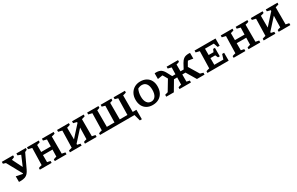

<svg xmlns="http://www.w3.org/2000/svg" viewBox="241 -2165 6098 3941"><g transform="rotate(-30 3290.0 -194.5)"><path d="M105 3V-130L257 -99Q260 -104 264 -108L67 -466L6 -485V-530H273V-490Q241 -473 206 -462L325 -224L424 -457L351 -485V-530H574V-490Q560 -483 547.5 -476.5Q535 -470 522 -465L368 -137Q346 -90 318.5 -58.5Q291 -27 249.5 -11.5Q208 4 142 4Q133 4 123.5 4Q114 4 105 3Z M602 0V-40Q636 -54 680 -63L690 -465L602 -486V-530H881V-490Q864 -483 848 -478.5Q832 -474 807 -467V-301H1035L1039 -465L956 -486V-530H1234V-490Q1217 -483 1197 -477Q1177 -471 1155 -467V-61L1234 -45V0H956V-40Q976 -48 993 -53.5Q1010 -59 1029 -63L1033 -228H807V-61L881 -45V0Z M1315 0V-40Q1349 -54 1393 -63L1403 -465L1315 -486V-530H1595V-490Q1578 -483 1557.5 -477Q1537 -471 1518 -467L1519 -188L1751 -445L1752 -465L1670 -486V-530H1947V-490Q1907 -475 1869 -467V-61L1947 -45V0H1671V-41Q1689 -49 1706.5 -54Q1724 -59 1743 -63L1749 -336L1519 -82V-61L1592 -45V0Z M2845 -74H2933V150H2885L2845 0H2028V-40Q2047 -48 2065.5 -53.5Q2084 -59 2106 -63L2115 -465L2028 -486V-530H2296V-490Q2283 -483 2266 -477Q2249 -471 2232 -467V-74H2413L2422 -465L2348 -486V-530H2602V-490Q2587 -483 2570.5 -477Q2554 -471 2538 -467V-74H2720L2728 -465L2655 -486V-530H2923V-490Q2907 -483 2886.5 -477Q2866 -471 2845 -467Z M3276 10Q3198 10 3140 -22.5Q3082 -55 3050.5 -115Q3019 -175 3019 -258Q3019 -343 3054 -406Q3089 -469 3149.5 -504Q3210 -539 3288 -539Q3368 -539 3427 -507Q3486 -475 3518 -415.5Q3550 -356 3550 -275Q3550 -188 3516.5 -124Q3483 -60 3421.5 -25Q3360 10 3276 10ZM3285 -66Q3349 -66 3385.5 -118.5Q3422 -171 3422 -267Q3422 -359 3385.5 -409Q3349 -459 3280 -459Q3257 -459 3232 -452Q3207 -445 3183 -431Q3147 -352 3147 -261Q3147 -169 3183.5 -117.5Q3220 -66 3285 -66Z M3777 0H3598V-45L3669 -65L3814 -306L3770 -384Q3759 -403 3748 -419L3631 -400V-535Q3654 -537 3664 -537Q3738 -537 3779 -509Q3820 -481 3852 -422L3915 -305H3991L3995 -465L3912 -486V-530H4182V-490Q4164 -483 4147.5 -477Q4131 -471 4111 -467V-305H4186L4249 -422Q4280 -478 4321 -507.5Q4362 -537 4438 -537Q4449 -537 4470 -535V-400L4353 -419Q4342 -404 4331 -385L4287 -308L4434 -65L4505 -45V0H4325L4187 -231H4111V-61L4183 -45V0H3912V-40Q3930 -48 3948 -53.5Q3966 -59 3986 -63L3990 -231H3914Z M5030 -187H5077V0H4574V-40Q4608 -54 4652 -63L4662 -465L4574 -486V-530H5070V-358H5022L4988 -456H4779V-306H4894L4922 -369H4964V-169H4922L4893 -233H4779V-74H4994Z M5194 0V-40Q5228 -54 5272 -63L5282 -465L5194 -486V-530H5473V-490Q5456 -483 5440 -478.5Q5424 -474 5399 -467V-301H5627L5631 -465L5548 -486V-530H5826V-490Q5809 -483 5789 -477Q5769 -471 5747 -467V-61L5826 -45V0H5548V-40Q5568 -48 5585 -53.5Q5602 -59 5621 -63L5625 -228H5399V-61L5473 -45V0Z M5907 0V-40Q5941 -54 5985 -63L5995 -465L5907 -486V-530H6187V-490Q6170 -483 6149.5 -477Q6129 -471 6110 -467L6111 -188L6343 -445L6344 -465L6262 -486V-530H6539V-490Q6499 -475 6461 -467V-61L6539 -45V0H6263V-41Q6281 -49 6298.5 -54Q6316 -59 6335 -63L6341 -336L6111 -82V-61L6184 -45V0Z"/></g></svg>

Font: Piazzolla SC SemiBold
Style: Regular
Weight: 600
Designer: Juan Pablo del Peral
Foundry: Huerta Tipografica
Version: Version 1.330